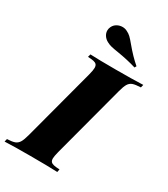

<svg xmlns="http://www.w3.org/2000/svg" viewBox="-274 -1047 1003 1148"><g transform="rotate(30 227.5 -473.0)"><path d="M0 0ZM271 -802.2Q241.7 -806.6 224.6 -810.8Q207.5 -814.9 192.4 -823.2Q174.3 -832.5 163.6 -848.4Q152.8 -864.3 152.8 -882.8Q152.8 -896.5 159.2 -909.2Q168 -927.2 185.3 -936.8Q202.6 -946.3 222.2 -946.3Q239.3 -946.3 253.4 -939Q270.5 -931.2 283.2 -919.2Q295.9 -907.2 315.9 -882.8Q364.3 -824.2 411.1 -784.2L404.3 -772Q346.2 -790 271 -802.2ZM253.4 -57.1Q253.4 -42.5 260 -34.9Q266.6 -27.3 280.8 -24.2Q294.9 -21 320.8 -20L316.9 0Q252.4 -2.9 129.9 -2.9Q11.7 -2.9 -46.9 0L-42 -20Q-7.3 -21.5 10.3 -27.8Q27.8 -34.2 38.6 -51.5Q49.3 -68.8 59.1 -106L190.9 -602.1Q199.2 -633.8 199.2 -649.9Q199.2 -665 192.6 -672.9Q186 -680.7 171.9 -683.8Q157.7 -687 131.8 -688L137.2 -708Q192.4 -705.1 314 -705.1Q427.2 -705.1 502 -708L497.1 -688Q460.4 -686.5 442.6 -680.2Q424.8 -673.8 414.3 -656.7Q403.8 -639.6 394 -602.1L262.2 -106Q253.4 -71.8 253.4 -57.1Z"/></g></svg>

Font: TypoPRO Playfair Display SC
Style: Italic
Weight: 900
Italic angle: -14°
Designer: Claus Eggers Sørensen
Foundry: Claus Eggers Sørensen
Version: Version 1.004;PS 001.004;hotconv 1.0.70;makeotf.lib2.5.58329